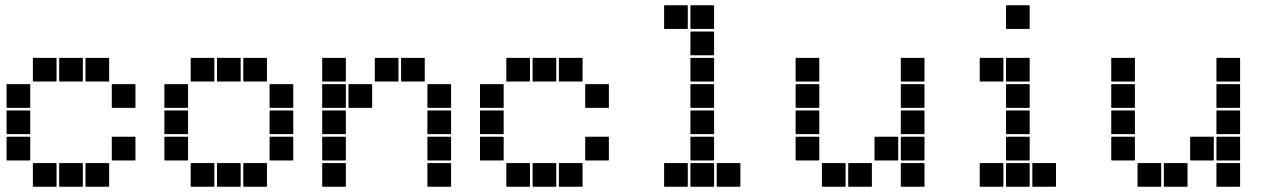

<svg xmlns="http://www.w3.org/2000/svg" viewBox="-20 -715 4840 730"><path d="M307 -495H393Q395 -495 395 -493V-407Q395 -405 393 -405H307Q305 -405 305 -407V-493Q305 -495 307 -495ZM207 -495H293Q295 -495 295 -493V-407Q295 -405 293 -405H207Q205 -405 205 -407V-493Q205 -495 207 -495ZM107 -495H193Q195 -495 195 -493V-407Q195 -405 193 -405H107Q105 -405 105 -407V-493Q105 -495 107 -495ZM407 -395H493Q495 -395 495 -393V-307Q495 -305 493 -305H407Q405 -305 405 -307V-393Q405 -395 407 -395ZM7 -395H93Q95 -395 95 -393V-307Q95 -305 93 -305H7Q5 -305 5 -307V-393Q5 -395 7 -395ZM7 -295H93Q95 -295 95 -293V-207Q95 -205 93 -205H7Q5 -205 5 -207V-293Q5 -295 7 -295ZM407 -195H493Q495 -195 495 -193V-107Q495 -105 493 -105H407Q405 -105 405 -107V-193Q405 -195 407 -195ZM7 -195H93Q95 -195 95 -193V-107Q95 -105 93 -105H7Q5 -105 5 -107V-193Q5 -195 7 -195ZM307 -95H393Q395 -95 395 -93V-7Q395 -5 393 -5H307Q305 -5 305 -7V-93Q305 -95 307 -95ZM207 -95H293Q295 -95 295 -93V-7Q295 -5 293 -5H207Q205 -5 205 -7V-93Q205 -95 207 -95ZM107 -95H193Q195 -95 195 -93V-7Q195 -5 193 -5H107Q105 -5 105 -7V-93Q105 -95 107 -95Z M907 -495H993Q995 -495 995 -493V-407Q995 -405 993 -405H907Q905 -405 905 -407V-493Q905 -495 907 -495ZM807 -495H893Q895 -495 895 -493V-407Q895 -405 893 -405H807Q805 -405 805 -407V-493Q805 -495 807 -495ZM707 -495H793Q795 -495 795 -493V-407Q795 -405 793 -405H707Q705 -405 705 -407V-493Q705 -495 707 -495ZM1007 -395H1093Q1095 -395 1095 -393V-307Q1095 -305 1093 -305H1007Q1005 -305 1005 -307V-393Q1005 -395 1007 -395ZM607 -395H693Q695 -395 695 -393V-307Q695 -305 693 -305H607Q605 -305 605 -307V-393Q605 -395 607 -395ZM1007 -295H1093Q1095 -295 1095 -293V-207Q1095 -205 1093 -205H1007Q1005 -205 1005 -207V-293Q1005 -295 1007 -295ZM607 -295H693Q695 -295 695 -293V-207Q695 -205 693 -205H607Q605 -205 605 -207V-293Q605 -295 607 -295ZM1007 -195H1093Q1095 -195 1095 -193V-107Q1095 -105 1093 -105H1007Q1005 -105 1005 -107V-193Q1005 -195 1007 -195ZM607 -195H693Q695 -195 695 -193V-107Q695 -105 693 -105H607Q605 -105 605 -107V-193Q605 -195 607 -195ZM907 -95H993Q995 -95 995 -93V-7Q995 -5 993 -5H907Q905 -5 905 -7V-93Q905 -95 907 -95ZM807 -95H893Q895 -95 895 -93V-7Q895 -5 893 -5H807Q805 -5 805 -7V-93Q805 -95 807 -95ZM707 -95H793Q795 -95 795 -93V-7Q795 -5 793 -5H707Q705 -5 705 -7V-93Q705 -95 707 -95Z M1507 -495H1593Q1595 -495 1595 -493V-407Q1595 -405 1593 -405H1507Q1505 -405 1505 -407V-493Q1505 -495 1507 -495ZM1407 -495H1493Q1495 -495 1495 -493V-407Q1495 -405 1493 -405H1407Q1405 -405 1405 -407V-493Q1405 -495 1407 -495ZM1207 -495H1293Q1295 -495 1295 -493V-407Q1295 -405 1293 -405H1207Q1205 -405 1205 -407V-493Q1205 -495 1207 -495ZM1607 -395H1693Q1695 -395 1695 -393V-307Q1695 -305 1693 -305H1607Q1605 -305 1605 -307V-393Q1605 -395 1607 -395ZM1307 -395H1393Q1395 -395 1395 -393V-307Q1395 -305 1393 -305H1307Q1305 -305 1305 -307V-393Q1305 -395 1307 -395ZM1207 -395H1293Q1295 -395 1295 -393V-307Q1295 -305 1293 -305H1207Q1205 -305 1205 -307V-393Q1205 -395 1207 -395ZM1607 -295H1693Q1695 -295 1695 -293V-207Q1695 -205 1693 -205H1607Q1605 -205 1605 -207V-293Q1605 -295 1607 -295ZM1207 -295H1293Q1295 -295 1295 -293V-207Q1295 -205 1293 -205H1207Q1205 -205 1205 -207V-293Q1205 -295 1207 -295ZM1607 -195H1693Q1695 -195 1695 -193V-107Q1695 -105 1693 -105H1607Q1605 -105 1605 -107V-193Q1605 -195 1607 -195ZM1207 -195H1293Q1295 -195 1295 -193V-107Q1295 -105 1293 -105H1207Q1205 -105 1205 -107V-193Q1205 -195 1207 -195ZM1607 -95H1693Q1695 -95 1695 -93V-7Q1695 -5 1693 -5H1607Q1605 -5 1605 -7V-93Q1605 -95 1607 -95ZM1207 -95H1293Q1295 -95 1295 -93V-7Q1295 -5 1293 -5H1207Q1205 -5 1205 -7V-93Q1205 -95 1207 -95Z M2107 -495H2193Q2195 -495 2195 -493V-407Q2195 -405 2193 -405H2107Q2105 -405 2105 -407V-493Q2105 -495 2107 -495ZM2007 -495H2093Q2095 -495 2095 -493V-407Q2095 -405 2093 -405H2007Q2005 -405 2005 -407V-493Q2005 -495 2007 -495ZM1907 -495H1993Q1995 -495 1995 -493V-407Q1995 -405 1993 -405H1907Q1905 -405 1905 -407V-493Q1905 -495 1907 -495ZM2207 -395H2293Q2295 -395 2295 -393V-307Q2295 -305 2293 -305H2207Q2205 -305 2205 -307V-393Q2205 -395 2207 -395ZM1807 -395H1893Q1895 -395 1895 -393V-307Q1895 -305 1893 -305H1807Q1805 -305 1805 -307V-393Q1805 -395 1807 -395ZM1807 -295H1893Q1895 -295 1895 -293V-207Q1895 -205 1893 -205H1807Q1805 -205 1805 -207V-293Q1805 -295 1807 -295ZM2207 -195H2293Q2295 -195 2295 -193V-107Q2295 -105 2293 -105H2207Q2205 -105 2205 -107V-193Q2205 -195 2207 -195ZM1807 -195H1893Q1895 -195 1895 -193V-107Q1895 -105 1893 -105H1807Q1805 -105 1805 -107V-193Q1805 -195 1807 -195ZM2107 -95H2193Q2195 -95 2195 -93V-7Q2195 -5 2193 -5H2107Q2105 -5 2105 -7V-93Q2105 -95 2107 -95ZM2007 -95H2093Q2095 -95 2095 -93V-7Q2095 -5 2093 -5H2007Q2005 -5 2005 -7V-93Q2005 -95 2007 -95ZM1907 -95H1993Q1995 -95 1995 -93V-7Q1995 -5 1993 -5H1907Q1905 -5 1905 -7V-93Q1905 -95 1907 -95Z M2607 -695H2693Q2695 -695 2695 -693V-607Q2695 -605 2693 -605H2607Q2605 -605 2605 -607V-693Q2605 -695 2607 -695ZM2507 -695H2593Q2595 -695 2595 -693V-607Q2595 -605 2593 -605H2507Q2505 -605 2505 -607V-693Q2505 -695 2507 -695ZM2607 -595H2693Q2695 -595 2695 -593V-507Q2695 -505 2693 -505H2607Q2605 -505 2605 -507V-593Q2605 -595 2607 -595ZM2607 -495H2693Q2695 -495 2695 -493V-407Q2695 -405 2693 -405H2607Q2605 -405 2605 -407V-493Q2605 -495 2607 -495ZM2607 -395H2693Q2695 -395 2695 -393V-307Q2695 -305 2693 -305H2607Q2605 -305 2605 -307V-393Q2605 -395 2607 -395ZM2607 -295H2693Q2695 -295 2695 -293V-207Q2695 -205 2693 -205H2607Q2605 -205 2605 -207V-293Q2605 -295 2607 -295ZM2607 -195H2693Q2695 -195 2695 -193V-107Q2695 -105 2693 -105H2607Q2605 -105 2605 -107V-193Q2605 -195 2607 -195ZM2707 -95H2793Q2795 -95 2795 -93V-7Q2795 -5 2793 -5H2707Q2705 -5 2705 -7V-93Q2705 -95 2707 -95ZM2607 -95H2693Q2695 -95 2695 -93V-7Q2695 -5 2693 -5H2607Q2605 -5 2605 -7V-93Q2605 -95 2607 -95ZM2507 -95H2593Q2595 -95 2595 -93V-7Q2595 -5 2593 -5H2507Q2505 -5 2505 -7V-93Q2505 -95 2507 -95Z M3407 -495H3493Q3495 -495 3495 -493V-407Q3495 -405 3493 -405H3407Q3405 -405 3405 -407V-493Q3405 -495 3407 -495ZM3007 -495H3093Q3095 -495 3095 -493V-407Q3095 -405 3093 -405H3007Q3005 -405 3005 -407V-493Q3005 -495 3007 -495ZM3407 -395H3493Q3495 -395 3495 -393V-307Q3495 -305 3493 -305H3407Q3405 -305 3405 -307V-393Q3405 -395 3407 -395ZM3007 -395H3093Q3095 -395 3095 -393V-307Q3095 -305 3093 -305H3007Q3005 -305 3005 -307V-393Q3005 -395 3007 -395ZM3407 -295H3493Q3495 -295 3495 -293V-207Q3495 -205 3493 -205H3407Q3405 -205 3405 -207V-293Q3405 -295 3407 -295ZM3007 -295H3093Q3095 -295 3095 -293V-207Q3095 -205 3093 -205H3007Q3005 -205 3005 -207V-293Q3005 -295 3007 -295ZM3407 -195H3493Q3495 -195 3495 -193V-107Q3495 -105 3493 -105H3407Q3405 -105 3405 -107V-193Q3405 -195 3407 -195ZM3307 -195H3393Q3395 -195 3395 -193V-107Q3395 -105 3393 -105H3307Q3305 -105 3305 -107V-193Q3305 -195 3307 -195ZM3007 -195H3093Q3095 -195 3095 -193V-107Q3095 -105 3093 -105H3007Q3005 -105 3005 -107V-193Q3005 -195 3007 -195ZM3407 -95H3493Q3495 -95 3495 -93V-7Q3495 -5 3493 -5H3407Q3405 -5 3405 -7V-93Q3405 -95 3407 -95ZM3207 -95H3293Q3295 -95 3295 -93V-7Q3295 -5 3293 -5H3207Q3205 -5 3205 -7V-93Q3205 -95 3207 -95ZM3107 -95H3193Q3195 -95 3195 -93V-7Q3195 -5 3193 -5H3107Q3105 -5 3105 -7V-93Q3105 -95 3107 -95Z M3807 -695H3893Q3895 -695 3895 -693V-607Q3895 -605 3893 -605H3807Q3805 -605 3805 -607V-693Q3805 -695 3807 -695ZM3807 -495H3893Q3895 -495 3895 -493V-407Q3895 -405 3893 -405H3807Q3805 -405 3805 -407V-493Q3805 -495 3807 -495ZM3707 -495H3793Q3795 -495 3795 -493V-407Q3795 -405 3793 -405H3707Q3705 -405 3705 -407V-493Q3705 -495 3707 -495ZM3807 -395H3893Q3895 -395 3895 -393V-307Q3895 -305 3893 -305H3807Q3805 -305 3805 -307V-393Q3805 -395 3807 -395ZM3807 -295H3893Q3895 -295 3895 -293V-207Q3895 -205 3893 -205H3807Q3805 -205 3805 -207V-293Q3805 -295 3807 -295ZM3807 -195H3893Q3895 -195 3895 -193V-107Q3895 -105 3893 -105H3807Q3805 -105 3805 -107V-193Q3805 -195 3807 -195ZM3907 -95H3993Q3995 -95 3995 -93V-7Q3995 -5 3993 -5H3907Q3905 -5 3905 -7V-93Q3905 -95 3907 -95ZM3807 -95H3893Q3895 -95 3895 -93V-7Q3895 -5 3893 -5H3807Q3805 -5 3805 -7V-93Q3805 -95 3807 -95ZM3707 -95H3793Q3795 -95 3795 -93V-7Q3795 -5 3793 -5H3707Q3705 -5 3705 -7V-93Q3705 -95 3707 -95Z M4607 -495H4693Q4695 -495 4695 -493V-407Q4695 -405 4693 -405H4607Q4605 -405 4605 -407V-493Q4605 -495 4607 -495ZM4207 -495H4293Q4295 -495 4295 -493V-407Q4295 -405 4293 -405H4207Q4205 -405 4205 -407V-493Q4205 -495 4207 -495ZM4607 -395H4693Q4695 -395 4695 -393V-307Q4695 -305 4693 -305H4607Q4605 -305 4605 -307V-393Q4605 -395 4607 -395ZM4207 -395H4293Q4295 -395 4295 -393V-307Q4295 -305 4293 -305H4207Q4205 -305 4205 -307V-393Q4205 -395 4207 -395ZM4607 -295H4693Q4695 -295 4695 -293V-207Q4695 -205 4693 -205H4607Q4605 -205 4605 -207V-293Q4605 -295 4607 -295ZM4207 -295H4293Q4295 -295 4295 -293V-207Q4295 -205 4293 -205H4207Q4205 -205 4205 -207V-293Q4205 -295 4207 -295ZM4607 -195H4693Q4695 -195 4695 -193V-107Q4695 -105 4693 -105H4607Q4605 -105 4605 -107V-193Q4605 -195 4607 -195ZM4507 -195H4593Q4595 -195 4595 -193V-107Q4595 -105 4593 -105H4507Q4505 -105 4505 -107V-193Q4505 -195 4507 -195ZM4207 -195H4293Q4295 -195 4295 -193V-107Q4295 -105 4293 -105H4207Q4205 -105 4205 -107V-193Q4205 -195 4207 -195ZM4607 -95H4693Q4695 -95 4695 -93V-7Q4695 -5 4693 -5H4607Q4605 -5 4605 -7V-93Q4605 -95 4607 -95ZM4407 -95H4493Q4495 -95 4495 -93V-7Q4495 -5 4493 -5H4407Q4405 -5 4405 -7V-93Q4405 -95 4407 -95ZM4307 -95H4393Q4395 -95 4395 -93V-7Q4395 -5 4393 -5H4307Q4305 -5 4305 -7V-93Q4305 -95 4307 -95Z"/></svg>

Font: Pixel Panel Black
Style: Regular
Weight: 900
Monospace: yes
Designer: Óliver Lalan
Foundry: Óliver Lalan
Version: Version 1.000; ttfautohint (v1.8.4.7-5d5b-dirty);gftools[0.9